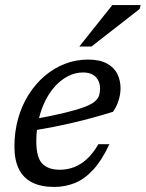

<svg xmlns="http://www.w3.org/2000/svg" viewBox="-20 -729 576 759"><path d="M308.5 -442.5Q277.5 -442.5 249.5 -428.2Q221.5 -414 198.2 -388.5Q175 -363 158.2 -328.8Q141.5 -294.5 132.5 -254.2Q123.5 -214 123.5 -170.5Q123.5 -107 146.8 -82.5Q170 -58 216.5 -58Q245.5 -58 272.2 -68Q299 -78 323.2 -100Q347.5 -122 369 -159H412.5Q382.5 -95 348.5 -58Q314.5 -21 276 -5.5Q237.5 10 194 10Q142.5 10 107.5 -7.5Q72.5 -25 54.8 -60.5Q37 -96 37 -149Q37 -208.5 51.8 -260.8Q66.5 -313 93.8 -355.8Q121 -398.5 157.2 -429.2Q193.5 -460 237 -476.8Q280.5 -493.5 328 -493.5Q374 -493.5 402.5 -478Q431 -462.5 443.8 -436.8Q456.5 -411 456.5 -380Q456.5 -355.5 448.2 -330.2Q440 -305 426.5 -287Q387.5 -275 347.5 -264Q307.5 -253 267.8 -243.8Q228 -234.5 189.8 -227Q151.5 -219.5 115 -213.5L118 -258.5Q190 -272 237.2 -283.5Q284.5 -295 312.5 -305.5Q340.5 -316 354 -327.2Q367.5 -338.5 371.5 -350.8Q375.5 -363 375.5 -378.5Q375.5 -398 367.8 -412.2Q360 -426.5 345.2 -434.5Q330.5 -442.5 308.5 -442.5ZM293.5 -545 424 -709H536L532 -693.5L341.5 -545Z"/></svg>

Font: Newsreader 10pt
Style: Italic
Weight: 400
Italic angle: -17°
Version: Version 1.003